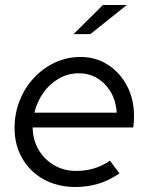

<svg xmlns="http://www.w3.org/2000/svg" viewBox="-20 -736 592 765"><path d="M280 9Q210 9 155 -21Q100 -51 69 -104.5Q38 -158 38 -226Q38 -284 58.5 -335.5Q79 -387 115.5 -426Q152 -465 199.5 -487Q247 -509 301 -509Q362 -509 410 -478Q458 -447 486 -394Q514 -341 514 -273Q514 -252 511 -228H110Q111 -178 134 -139Q157 -100 196 -77.5Q235 -55 283 -55Q360 -55 418 -96L456 -45Q415 -17 372 -4Q329 9 280 9ZM117 -287H445Q441 -355 398.5 -399.5Q356 -444 294 -444Q252 -444 215.5 -423.5Q179 -403 153.5 -367.5Q128 -332 117 -287ZM273 -600 390 -716H485L340 -600Z"/></svg>

Font: Red Hat Display
Style: Italic
Weight: 400
Italic angle: -12°
Designer: Pentagram, MCKL
Foundry: Pentagram, MCKL
Version: Version 1.023; ttfautohint (v1.8.3)